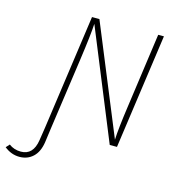

<svg xmlns="http://www.w3.org/2000/svg" viewBox="-232 -791 1023 1101"><g transform="rotate(15 279.0 -241.0)"><path d="M571 -682H605L509 0H466L201 -648Q198 -585 176 -429L115 0L104 81Q95 140 62.5 170Q30 200 -17 200Q-66 200 -107 167L-88 146Q-58 169 -17 169Q56 169 70 78L82 0L178 -682H222L487 -37Q490 -105 509 -238Z"/></g></svg>

Font: Fira Sans UltraLight
Style: Italic
Weight: 200
Italic angle: -8°
Designer: Carrois Corporate & Edenspiekermann AG
Foundry: Carrois Corporate GbR & Edenspiekermann AG
Version: Version 4.203;PS 004.203;hotconv 1.0.88;makeotf.lib2.5.64775